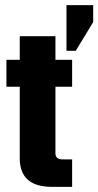

<svg xmlns="http://www.w3.org/2000/svg" viewBox="-20 -728 383 748"><path d="M239 -708H343V-642L275 -530H239ZM196 -587V-495H261V-390H196V-131Q196 -107 223 -107H261V0H183Q57 0 57 -111V-390H5V-495H57V-587Z"/></svg>

Font: Teko SemiBold
Style: Regular
Weight: 600
Designer: Manushi Parikh, Jonny Pinhorn
Foundry: Indian Type Foundry
Version: Version 1.106;PS 1.0;hotconv 1.0.78;makeotf.lib2.5.61930; tt